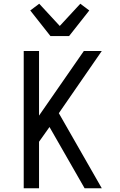

<svg xmlns="http://www.w3.org/2000/svg" viewBox="-20 -1008 640 1028"><path d="M433 0 245 -328 189 -249V0H107V-735H189V-389L429 -735H525L295 -402L525 0ZM250 -815 142 -952 190 -988 300 -869 410 -988 458 -952 350 -815Z"/></svg>

Font: Iosevka Aile
Style: Regular
Weight: 400
Designer: Belleve Invis
Foundry: Belleve Invis
Version: Version 28.0.1; ttfautohint (v1.8.4)